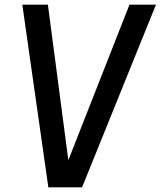

<svg xmlns="http://www.w3.org/2000/svg" viewBox="-20 -800 691 826"><path d="M333 6H188L76 -780H186L274 -111L537 -780H651Z"/></svg>

Font: Tanohe Sans Medium
Style: Italic
Weight: 500
Designer: Village Type and Design LLC & Cristiano Sobral
Foundry: Cooper Hewitt Smithsonian Design Museum
Version: Version 1.00;September 29, 2021;FontCreator 13.0.0.2655 64-b